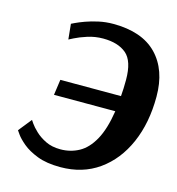

<svg xmlns="http://www.w3.org/2000/svg" viewBox="-101 -748 783 847"><g transform="rotate(15 290.0 -324.5)"><path d="M76 -158Q76 -158 85.5 -144Q95 -130 114.5 -111.5Q134 -93 162.5 -79Q191 -65 230 -65Q276 -65 314.5 -86Q353 -107 380.5 -156.5Q408 -206 421 -290H141L151 -361H428Q431 -396 431 -436Q431 -522 393 -554Q355 -586 287 -586Q250 -586 216 -575Q182 -564 160.5 -553Q139 -542 139 -542L132 -612Q132 -612 147.5 -619.5Q163 -627 189 -636.5Q215 -646 247 -653Q279 -660 313 -660Q445 -660 512.5 -590.5Q580 -521 580 -399Q580 -279 539.5 -186.5Q499 -94 425 -41.5Q351 11 250 11Q187 11 144.5 -5.5Q102 -22 76.5 -43.5Q51 -65 39.5 -81.5Q28 -98 28 -98Z"/></g></svg>

Font: Arsenal SC
Style: Bold Italic
Weight: 700
Italic angle: -9.10001°
Designer: Andrij Shevchenko
Foundry: Stairsfor
Version: Version 2.001; ttfautohint (v1.8.4.7-5d5b)